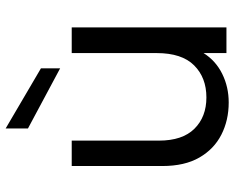

<svg xmlns="http://www.w3.org/2000/svg" viewBox="-95 -727 830 680"><g transform="rotate(-90 320.0 -387.0)"><path d="M162 -239Q162 -156 204 -113.5Q246 -71 315 -71Q385 -71 428.5 -114.5Q472 -158 472 -247V-548H563V0H472V-81Q445 -38 398.5 -15Q352 8 297 8Q234 8 183 -18Q132 -44 102 -96Q72 -148 72 -227V-548H162ZM205 -782 418 -657V-589L205 -703Z"/></g></svg>

Font: Poppins
Style: Regular
Weight: 400
Designer: Ninad Kale (Devanagari), Jonny Pinhorn (Latin)
Version: Version 5.002